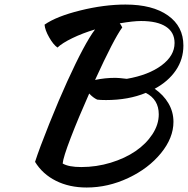

<svg xmlns="http://www.w3.org/2000/svg" viewBox="-20 -752 830 848"><path d="M790 -550.8Q790 -490.2 756.6 -441.2Q723.1 -392.1 663.1 -359.9Q702.1 -333 724.1 -295.4Q746.1 -257.8 746.1 -213.9Q746.1 -143.1 690.9 -75.4Q635.7 -7.8 546.4 34.2Q457 76.2 362.8 76.2Q286.1 76.2 227.1 46.6Q168 17.1 134.8 -37.1Q153.8 -96.2 197.3 -204.6Q240.7 -313 276.9 -392.1Q353.5 -560.5 399.9 -622.1Q344.7 -605.5 299.8 -583.7Q254.9 -562 233.9 -542Q215.8 -554.2 197.3 -586.7Q178.7 -619.1 176.8 -643.1Q229 -679.7 334.5 -705.8Q439.9 -731.9 534.2 -731.9Q653.8 -731.9 721.9 -683.6Q790 -635.3 790 -550.8ZM409.2 -312Q390.6 -320.8 374 -338.9Q326.2 -231.4 292.5 -143.8Q258.8 -56.2 256.8 -29.8Q283.2 -14.2 338.9 -14.2Q405.8 -14.2 469 -33.4Q532.2 -52.7 578.6 -84.5Q625 -116.2 653.1 -158.9Q681.2 -201.7 681.2 -247.1Q681.2 -312.5 624 -341.8Q547.4 -310.1 448.2 -310.1Q422.4 -310.1 409.2 -312ZM603 -659.2Q568.4 -659.2 508.8 -648.9Q513.2 -644.5 520 -630.9Q482.9 -580.6 399.9 -398.9Q443.4 -408.2 490.2 -408.2Q503.9 -408.2 540 -403.8Q635.7 -420.4 693.4 -463.1Q751 -505.9 751 -562Q751 -609.4 712.9 -634.3Q674.8 -659.2 603 -659.2Z"/></svg>

Font: Kaushan Script
Style: Regular
Weight: 400
Designer: Pablo Impallari
Foundry: Pablo Impallari
Version: Version 1.002